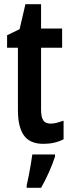

<svg xmlns="http://www.w3.org/2000/svg" viewBox="-20 -680 343 921"><path d="M223 -87Q237 -87 252 -91Q267 -95 285 -101V-12Q243 10 188 10Q124 10 95 -30Q66 -70 66 -151V-451H14V-511L74 -540L102 -660H177V-543H278V-451H177V-153Q177 -120 187 -103.5Q197 -87 223 -87ZM244 71Q232 108 214 148Q196 188 177 221H108V209Q112 191 117.5 164.5Q123 138 127.5 110Q132 82 135 61H244Z"/></svg>

Font: Noto Sans Gujarati UI ExtraCondensed SemiBold
Style: Regular
Weight: 600
Width: 2
Designer: Jelle Bosma - Monotype Design Team, Universal Thirst
Foundry: Monotype Imaging Inc.
Version: Version 2.106; ttfautohint (v1.8.4.7-5d5b)